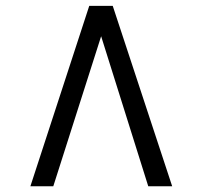

<svg xmlns="http://www.w3.org/2000/svg" viewBox="-20 -768 690 654"><path d="M364 -748 566.5 -133.5H485L324.5 -644.5L161.5 -133.5H83.5L284 -748Z"/></svg>

Font: Merriweather 48pt Medium
Style: Regular
Weight: 500
Version: Version 2.100